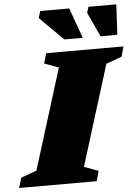

<svg xmlns="http://www.w3.org/2000/svg" viewBox="-91 -982 746 1029"><g transform="rotate(-5 282.0 -467.5)"><path d="M238 -624.5 161 -653 177 -707H593L577.5 -653L493.5 -622.5L325.5 -82.5L402 -54L386.5 0H-30.5L-14 -54L70 -84.5ZM379.5 -772H280.5L153.5 -898L165 -935H321ZM565.5 -772H475L414.5 -903.5L424 -935H574Z"/></g></svg>

Font: Newsreader Caption ExtraBold
Style: Italic
Weight: 800
Italic angle: -17°
Designer: Hugues Gentile
Foundry: Production Type
Version: Version 1.001